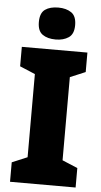

<svg xmlns="http://www.w3.org/2000/svg" viewBox="-62 -975 531 1012"><g transform="rotate(5 204.0 -468.5)"><path d="M378 0H31V-103L112 -137V-577L31 -611V-714H378V-611L297 -577V-137L378 -103ZM205 -937Q247 -937 274 -918.5Q301 -900 301 -852Q301 -805 273.5 -786.5Q246 -768 205 -768Q162 -768 135.5 -786.5Q109 -805 109 -852Q109 -900 135 -918.5Q161 -937 205 -937Z"/></g></svg>

Font: Noto Sans Tamil SemiCondensed Black
Style: Regular
Weight: 900
Width: 4
Designer: Jelle Bosma - Monotype Design Team
Foundry: Monotype Imaging Inc.
Version: Version 2.004; ttfautohint (v1.8.4.7-5d5b)